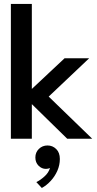

<svg xmlns="http://www.w3.org/2000/svg" viewBox="-20 -708 496 980"><path d="M309.5 -410.5H435L228.5 -215L450.5 0H323L142.5 -176.5V0H35.5V-688H142.5V-254ZM193.5 251.5 165.5 221.5Q184.5 212.5 206.5 193Q228.5 173.5 235 149.5Q226.5 154 214 154Q193 154 176.8 137.8Q160.5 121.5 160.5 96Q160.5 69.5 178.5 52Q196.5 34.5 222.5 34.5Q248.5 34.5 267 52.8Q285.5 71 285.5 103.5Q285.5 134.5 272.8 163.5Q260 192.5 239 215.2Q218 238 193.5 251.5Z"/></svg>

Font: League Spartan Thin Medium
Style: Regular
Weight: 500
Version: Version 2.002